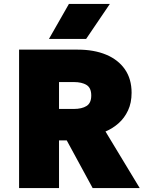

<svg xmlns="http://www.w3.org/2000/svg" viewBox="-20 -951 742 971"><path d="M76.5 0V-700H373.5Q455.5 -700 516.8 -674.5Q578 -649 611.8 -600.2Q645.5 -551.5 645.5 -482Q645.5 -431 627.5 -392.5Q609.5 -354 579.5 -327.5Q549.5 -301 513.5 -286L686.5 0H448.5L317.5 -241H278.5V0ZM278.5 -400H352.5Q394 -400 417.8 -415Q441.5 -430 441.5 -468Q441.5 -506.5 417.8 -521.2Q394 -536 353.5 -536H278.5ZM227.5 -754 328.5 -931H535.5L415.5 -754Z"/></svg>

Font: Geologica Cursive Black
Style: Regular
Weight: 900
Designer: Sindre Bremnes, Frode Helland
Foundry: Monokrom Skriftforlag AS
Version: Version 1.010;gftools[0.9.28]